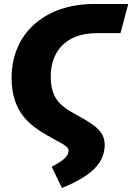

<svg xmlns="http://www.w3.org/2000/svg" viewBox="-20 -715 662 961"><path d="M290 226C435 167 504 102 504 10C504 -64 444 -95 352 -146C271 -190 234 -234 234 -333C234 -447 300 -549 464 -549H583L622 -695H451C201 -695 38 -545 38 -325C38 -154 129 -88 217 -37C290 5 323 15 323 39C323 72 287 93 239 120Z"/></svg>

Font: Fira Sans ExtraBold
Style: Italic
Weight: 800
Italic angle: -8°
Designer: bBox Type GmbH & Carrois Corporate GbR & Edenspiekermann AG
Foundry: bBox Type GmbH & Carrois Corporate GbR & Edenspiekermann AG
Version: Version 4.301;PS 004.301;hotconv 1.0.88;makeotf.lib2.5.64775